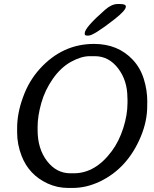

<svg xmlns="http://www.w3.org/2000/svg" viewBox="-20 -927 762 947"><path d="M608.9 -420.4V-437L608.4 -445.3Q608.4 -529.8 562.5 -589.8Q516.6 -649.9 447.8 -649.9H422.4Q380.9 -649.9 330.6 -622.3Q280.3 -594.7 241 -538.8Q201.7 -482.9 183.6 -418.5Q165.5 -354 165.5 -301.8V-285.2Q165.5 -193.4 211.9 -132.8Q258.3 -72.3 327.1 -72.3H343.8Q450.7 -72.3 531.7 -182.1Q566.9 -229.5 587.9 -294.9Q608.9 -360.4 608.9 -420.4ZM560.5 -907.2H570.8Q600.6 -907.2 600.6 -895.5V-893.6Q600.6 -875.5 543 -830.6Q441.4 -751.5 417 -751.5H409.7Q397.9 -751.5 397.9 -759.3V-763.2Q397.9 -791 499 -879.4Q530.8 -907.2 560.5 -907.2ZM706.1 -403.3Q706.1 -329.1 674.3 -252.9Q609.4 -97.2 472.7 -31.7Q405.8 0 338.4 0H315.9Q262.7 0 214.8 -22Q123 -64.5 86.9 -157.2Q64.5 -214.8 64.5 -273.4V-295.4Q64.5 -368.7 93.8 -448.2Q122.1 -527.8 176.8 -587.9Q288.1 -710.4 443.8 -710.4Q562 -710.4 635.3 -631.8Q671.9 -592.8 689.2 -537.8Q706.5 -482.9 706.5 -425.3L706.1 -414.1Z"/></svg>

Font: Averia Libre
Style: Italic
Weight: 400
Italic angle: -7.90001°
Version: Version 1.002